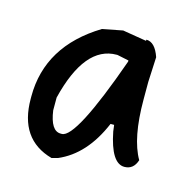

<svg xmlns="http://www.w3.org/2000/svg" viewBox="-63 -386 439 455"><g transform="rotate(15 157.0 -159.0)"><path d="M186.5 -327.1 245.1 -317.4V-320.3Q266.6 -320.3 278.3 -286.1L275.4 -224.6V-181.6Q275.4 -86.9 302.7 -40Q294.9 -15.6 272.5 -15.6Q240.2 -15.6 225.6 -89.8L223.6 -105.5H214.8Q179.7 -22.5 115.2 4.9L100.6 8.8Q16.6 -14.6 16.6 -114.3V-120.1Q16.6 -244.1 136.7 -317.4ZM75.2 -101.6Q82 -52.7 106.4 -52.7H109.4Q143.6 -52.7 216.8 -258.8V-261.7L188.5 -267.6H186.5Q108.4 -267.6 75.2 -132.8Z"/></g></svg>

Font: Sue Ellen Francisco
Style: Regular
Weight: 400
Designer: Kimberly Geswein
Foundry: Kimberly Geswein
Version: Version 1.002 2007